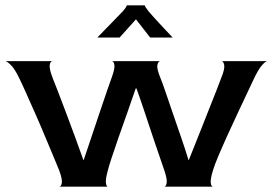

<svg xmlns="http://www.w3.org/2000/svg" viewBox="-23 -696 1017 716"><path d="M198 0Q205 0 207.5 -13.5Q210 -27 198 -60Q193 -73 179 -106Q165 -139 147 -182.5Q129 -226 109.5 -270Q90 -314 73.5 -351Q57 -388 48 -406Q32 -439 18 -453Q4 -467 -3 -468H173Q165 -468 162.5 -454Q160 -440 173 -406Q180 -389 193.5 -354Q207 -319 223.5 -275Q240 -231 257 -185Q274 -139 288 -99H289Q303 -140 318.5 -186.5Q334 -233 349 -277.5Q364 -322 376 -357Q388 -392 394 -408Q406 -441 403.5 -454.5Q401 -468 394 -468H575Q567 -468 564 -454Q561 -440 575 -406Q582 -389 594 -354Q606 -319 621 -275Q636 -231 652 -185Q668 -139 680 -99H681Q698 -140 716 -186.5Q734 -233 752 -277.5Q770 -322 783.5 -357Q797 -392 803 -408Q816 -440 813 -454Q810 -468 803 -468H974Q968 -468 955.5 -454.5Q943 -441 927 -409Q919 -392 902.5 -357Q886 -322 865.5 -278.5Q845 -235 825.5 -192Q806 -149 791 -113.5Q776 -78 771 -60Q761 -27 763 -13.5Q765 0 771 0H590Q596 0 598.5 -13.5Q601 -27 590 -60Q587 -69 576 -101Q565 -133 549.5 -178.5Q534 -224 518 -273Q502 -322 486 -366H483Q469 -324 452 -276.5Q435 -229 419.5 -184.5Q404 -140 393 -106.5Q382 -73 379 -60Q370 -27 372 -13.5Q374 0 379 0ZM340 -556Q354 -571 372.5 -589.5Q391 -608 408 -626Q425 -644 436 -655Q444 -664 447 -669.5Q450 -675 450 -676H517Q517 -672 530 -655Q536 -648 551.5 -630.5Q567 -613 586 -593Q605 -573 621 -556H537L484 -624L423 -556Z"/></svg>

Font: Red Rose Medium
Style: Regular
Weight: 500
Designer: Jaikishan Patel
Version: Version 2.000